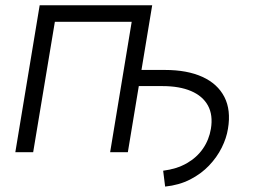

<svg xmlns="http://www.w3.org/2000/svg" viewBox="-20 -562 945 709"><path d="M589.8 127 582.5 68.4Q632.8 62 669.9 40.8Q707 19.5 729.5 -13.2Q752 -45.9 758.8 -86.4Q767.1 -137.2 747.8 -172.4Q728.5 -207.5 685.5 -225.8Q642.6 -244.1 579.6 -244.1H464.4L474.1 -303.7H588.9Q671.4 -303.7 727.5 -278.1Q783.7 -252.4 808.6 -203.9Q833.5 -155.3 821.8 -86.4Q816.4 -52.2 798.8 -16.8Q781.2 18.6 752 49.3Q722.7 80.1 682.1 100.8Q641.6 121.6 589.8 127ZM542 -542.5 452.1 0H386.7L466.3 -481.4H182.6L102.5 0H36.6L126.5 -542.5Z"/></svg>

Font: Inter 16pt Light
Style: Italic
Weight: 300
Italic angle: -9.3988°
Version: Version 4.001;git-66647c0bb